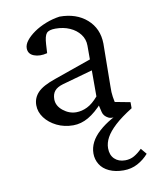

<svg xmlns="http://www.w3.org/2000/svg" viewBox="-76 -483 611 759"><g transform="rotate(-10 230.0 -103.5)"><path d="M359.4 217.8Q326.2 217.8 301.8 206.5Q277.3 195.3 265.1 175.3Q252.9 155.3 252.9 131.8Q252.9 85 296.9 45.4Q340.8 5.9 412.1 -20.5L390.6 -4.9Q353.5 10.7 335.4 1.5Q317.4 -7.8 313.5 -24.4L304.7 -61.5L317.4 -62.5Q285.2 -26.4 255.4 -9.3Q225.6 7.8 194.3 7.8Q158.2 7.8 128.4 -6.8Q98.6 -21.5 81.1 -44.9Q63.5 -68.4 63.5 -95.7Q63.5 -125 84 -146.5Q104.5 -168 156.2 -185.5L303.7 -237.3V-293Q303.7 -318.4 288.6 -338.4Q273.4 -358.4 248 -369.6Q222.7 -380.9 190.4 -380.9Q164.1 -380.9 154.8 -370.1Q145.5 -359.4 143.6 -326.2L141.6 -291Q111.3 -283.2 88.4 -292Q65.4 -300.8 65.4 -324.2Q65.4 -338.9 77.6 -354.5Q89.8 -370.1 110.8 -384.8Q131.8 -399.4 159.2 -410.2Q186.5 -420.9 214.8 -424.8Q282.2 -424.8 324.2 -387.7Q366.2 -350.6 367.2 -290L365.2 -118.2Q364.3 -93.8 367.2 -76.2Q370.1 -58.6 371.1 -54.7L432.6 -43V-18.6Q388.7 8.8 362.8 32.7Q336.9 56.6 325.2 78.1Q313.5 99.6 313.5 121.1Q313.5 148.4 329.6 164.1Q345.7 179.7 372.1 179.7Q392.6 179.7 408.7 170.4Q424.8 161.1 440.4 145.5L460 168.9Q441.4 190.4 416 204.1Q390.6 217.8 359.4 217.8ZM214.8 -41Q237.3 -41 259.3 -51.8Q281.2 -62.5 303.7 -88.9V-193.4L181.6 -159.2Q158.2 -152.3 147.9 -139.6Q137.7 -127 137.7 -106.4Q137.7 -80.1 162.1 -60.5Q186.5 -41 214.8 -41Z"/></g></svg>

Font: Crimson Pro Light
Style: Regular
Weight: 300
Designer: Jacques Le Bailly
Foundry: Baron von Fonthausen
Version: Version 1.003